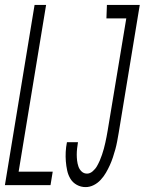

<svg xmlns="http://www.w3.org/2000/svg" viewBox="-36 -755 590 783"><path d="M-16 0 105 -735H152L40 -55H179L170 0ZM313 8Q294 8 277.5 -1Q261 -10 251.5 -25.5Q242 -41 238 -59.5Q234 -78 232.5 -97Q231 -116 232 -135.5Q233 -155 237 -175H282Q280 -163 278.5 -150Q277 -137 277 -124.5Q277 -112 278.5 -99.5Q280 -87 284 -75.5Q288 -64 297 -55.5Q306 -47 319 -47Q331 -47 342 -56.5Q353 -66 359.5 -77.5Q366 -89 371 -100.5Q376 -112 380 -124Q384 -136 387.5 -148.5Q391 -161 393.5 -173Q396 -185 398.5 -197Q401 -209 403 -222L479 -680H398L400 -735H534L448 -213Q445 -196 442 -179.5Q439 -163 434.5 -146.5Q430 -130 424.5 -113.5Q419 -97 412 -81.5Q405 -66 396 -50.5Q387 -35 374.5 -21.5Q362 -8 346 0Q330 8 313 8Z"/></svg>

Font: Iosevka Light
Style: Italic
Weight: 300
Italic angle: -9°
Monospace: yes
Designer: Belleve Invis
Foundry: Belleve Invis
Version: Version 32.5.0; ttfautohint (v1.8.4)